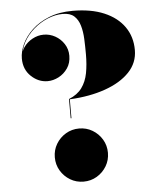

<svg xmlns="http://www.w3.org/2000/svg" viewBox="-54 -807 727 864"><g transform="rotate(-5 309.5 -375.0)"><path d="M255.5 -279V-366Q294 -381.5 314.2 -409.2Q334.5 -437 341.8 -475.2Q349 -513.5 349 -560Q349 -595.5 347.5 -629.2Q346 -663 338 -690.2Q330 -717.5 312 -733.8Q294 -750 260.5 -750Q227 -750 192.5 -735.8Q158 -721.5 128.8 -696.2Q99.5 -671 81.5 -637.5Q63.5 -604 63.5 -566H61Q61 -593.5 76.2 -615.8Q91.5 -638 116 -651.2Q140.5 -664.5 167 -664.5Q194.5 -664.5 218.8 -651Q243 -637.5 258.5 -613.8Q274 -590 274 -560Q274 -527.5 257.8 -503.8Q241.5 -480 216.8 -467.2Q192 -454.5 167 -454.5Q125.5 -454.5 92.8 -485.5Q60 -516.5 60 -566Q60 -597 75.5 -630.8Q91 -664.5 122 -693.8Q153 -723 199 -741.5Q245 -760 306 -760Q389 -760 448 -735Q507 -710 538.5 -665Q570 -620 570 -560Q570 -502.5 530 -460.5Q490 -418.5 419.8 -393.8Q349.5 -369 259 -364.5V-279ZM289 10Q256 10 228.8 -6.2Q201.5 -22.5 185.2 -49.8Q169 -77 169 -110Q169 -143 185.2 -170.2Q201.5 -197.5 228.8 -213.8Q256 -230 289 -230Q322 -230 349.2 -213.8Q376.5 -197.5 392.8 -170.2Q409 -143 409 -110Q409 -77 392.8 -49.8Q376.5 -22.5 349.2 -6.2Q322 10 289 10Z"/></g></svg>

Font: Bodoni Moda 48pt Black
Style: Regular
Weight: 900
Designer: Owen Earl
Foundry: indestructible type
Version: Version 2.004